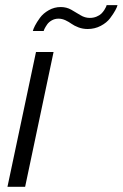

<svg xmlns="http://www.w3.org/2000/svg" viewBox="-20 -722 474 742"><path d="M206.1 -649.9Q191.9 -649.9 180.2 -643.3Q168.5 -636.7 162.1 -627.4Q155.8 -618.2 152.6 -611.8Q149.4 -605.5 148.9 -602.1H106.9Q108.4 -609.4 115.2 -622.8Q122.1 -636.2 134.5 -653.3Q147 -670.4 168.5 -682.6Q189.9 -694.8 214.8 -694.8Q237.3 -694.8 255.6 -684.3Q273.9 -673.8 291 -663.3Q308.1 -652.8 327.1 -652.8Q341.3 -652.8 353 -657.7Q364.7 -662.6 371.3 -668.9Q377.9 -675.3 383.1 -683.3Q388.2 -691.4 389.9 -695.6Q391.6 -699.7 392.1 -702.1H434.1Q432.6 -694.8 425.5 -681.9Q418.5 -668.9 405.5 -651.6Q392.6 -634.3 369.4 -622.1Q346.2 -609.9 318.8 -609.9Q299.8 -609.9 283.2 -616.2Q266.6 -622.6 256.6 -629.9Q246.6 -637.2 233.2 -643.6Q219.7 -649.9 206.1 -649.9ZM119.1 -521H187L77.1 0H8.8Z"/></svg>

Font: Rawline
Style: Italic
Weight: 400
Italic angle: -12°
Designer: Matt McInerney, Pablo Impallari, Rodrigo Fuenzalida
Foundry: Matt McInerney, Pablo Impallari, Rodrigo Fuenzalida
Version: Version 4.020;PS 004.020;hotconv 1.0.88;makeotf.lib2.5.64775